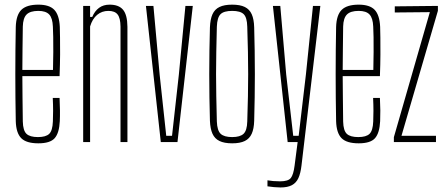

<svg xmlns="http://www.w3.org/2000/svg" viewBox="-20 -626 1965 846"><path d="M149 5.5Q96 5.5 73.5 -17.2Q51 -40 49.5 -92Q48.5 -142.5 48 -194.5Q47.5 -246.5 47.5 -299.2Q47.5 -352 48 -404.2Q48.5 -456.5 49.5 -507Q51 -560 74.2 -582.8Q97.5 -605.5 149 -605.5Q197.5 -605.5 219.2 -582.8Q241 -560 243.5 -508Q244 -490.5 244.5 -459.8Q245 -429 244.8 -386.2Q244.5 -343.5 242.5 -290.5H78.5Q78.5 -245.5 79.2 -197.2Q80 -149 80.5 -90.5Q81.5 -50.5 96.8 -36.2Q112 -22 147 -22Q182 -22 196.8 -36.2Q211.5 -50.5 213 -90.5Q214 -112 214 -137.5Q214 -163 212.5 -194.5H242.5Q244 -164.5 244.2 -139Q244.5 -113.5 243.5 -92Q241 -40 221 -17.2Q201 5.5 149 5.5ZM78.5 -318H213.5Q214.5 -359.5 214.8 -396.5Q215 -433.5 214.5 -462.8Q214 -492 213 -509Q211.5 -546.5 196.8 -562.2Q182 -578 149 -578Q113 -578 97.2 -562.2Q81.5 -546.5 80.5 -509Q80 -454 79.2 -408Q78.5 -362 78.5 -318Z M346.5 0V-600H377V-551.5H386.5Q397.5 -577.5 416.5 -591.5Q435.5 -605.5 463 -605.5Q503.5 -605.5 522.2 -583Q541 -560.5 541.5 -508V0H511V-509Q510.5 -546.5 498.2 -562.2Q486 -578 457.5 -578Q429 -578 408 -560.5Q387 -543 377 -509.5V0Z M688.5 0 623 -600H656L683.5 -296.5L712.5 -27.5H738L768 -296.5L797 -600H829.5L762 0Z M1003 5.5Q968 5.5 947 -4.8Q926 -15 916.2 -36.8Q906.5 -58.5 905 -93.5Q903.5 -144 902.8 -195.8Q902 -247.5 902 -299.5Q902 -351.5 902.8 -403.2Q903.5 -455 905 -505.5Q906.5 -541.5 916.2 -563.2Q926 -585 947 -595.2Q968 -605.5 1003 -605.5Q1038 -605.5 1058.8 -595.2Q1079.5 -585 1089.2 -563.2Q1099 -541.5 1100 -505.5Q1101.5 -455 1102.2 -403.2Q1103 -351.5 1103 -299.8Q1103 -248 1102.2 -196.2Q1101.5 -144.5 1100 -93.5Q1099 -58.5 1089.2 -36.8Q1079.5 -15 1058.8 -4.8Q1038 5.5 1003 5.5ZM1003 -22Q1038 -22 1053.2 -36.5Q1068.5 -51 1069.5 -90.5Q1071.5 -151.5 1072.5 -202Q1073.5 -252.5 1073.5 -299.8Q1073.5 -347 1072.5 -397.2Q1071.5 -447.5 1069.5 -508.5Q1068.5 -549 1053.8 -563.5Q1039 -578 1003 -578Q966.5 -578 951.8 -563.5Q937 -549 935.5 -508.5Q934 -447.5 933 -397.2Q932 -347 932 -299.8Q932 -252.5 933 -202Q934 -151.5 935.5 -90.5Q937 -51 952.2 -36.5Q967.5 -22 1003 -22Z M1216 200Q1204.5 200 1187 198.5Q1169.5 197 1158.5 195V168.5Q1169.5 170.5 1184 171.8Q1198.5 173 1214 173Q1250 173 1261.5 158.2Q1273 143.5 1278 104L1291.5 0H1247.5L1182.5 -600H1215L1241 -298.5L1272 -27.5H1296L1328 -298.5L1359 -600H1391.5L1308.5 103Q1304.5 137.5 1294.8 158.8Q1285 180 1266 190Q1247 200 1216 200Z M1560.5 5.5Q1507.5 5.5 1485 -17.2Q1462.5 -40 1461 -92Q1460 -142.5 1459.5 -194.5Q1459 -246.5 1459 -299.2Q1459 -352 1459.5 -404.2Q1460 -456.5 1461 -507Q1462.5 -560 1485.8 -582.8Q1509 -605.5 1560.5 -605.5Q1609 -605.5 1630.8 -582.8Q1652.5 -560 1655 -508Q1655.5 -490.5 1656 -459.8Q1656.5 -429 1656.2 -386.2Q1656 -343.5 1654 -290.5H1490Q1490 -245.5 1490.8 -197.2Q1491.5 -149 1492 -90.5Q1493 -50.5 1508.2 -36.2Q1523.5 -22 1558.5 -22Q1593.5 -22 1608.2 -36.2Q1623 -50.5 1624.5 -90.5Q1625.5 -112 1625.5 -137.5Q1625.5 -163 1624 -194.5H1654Q1655.5 -164.5 1655.8 -139Q1656 -113.5 1655 -92Q1652.5 -40 1632.5 -17.2Q1612.5 5.5 1560.5 5.5ZM1490 -318H1625Q1626 -359.5 1626.2 -396.5Q1626.5 -433.5 1626 -462.8Q1625.5 -492 1624.5 -509Q1623 -546.5 1608.2 -562.2Q1593.5 -578 1560.5 -578Q1524.5 -578 1508.8 -562.2Q1493 -546.5 1492 -509Q1491.5 -454 1490.8 -408Q1490 -362 1490 -318Z M1715.5 0V-21.5L1874 -572.5L1719.5 -571V-598L1909.5 -600V-578.5L1749 -27.5H1901V0Z"/></svg>

Font: Big Shoulders Display Thin ExtraLight
Style: Regular
Weight: 250
Version: Version 2.002